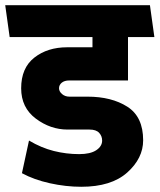

<svg xmlns="http://www.w3.org/2000/svg" viewBox="-31 -700 611 735"><path d="M272 -110Q315 -110 337.5 -125Q360 -140 360 -162Q360 -179 348.5 -191.5Q337 -204 312 -204H228Q162 -204 106 -246Q50 -288 50 -362Q50 -440 100.5 -479.5Q151 -519 226 -519H323V-558H6L-11 -680H543L560 -558H459V-392H234Q216 -392 205.5 -383.5Q195 -375 195 -362Q195 -350 206.5 -340Q218 -330 235 -330H304Q396 -330 456.5 -291.5Q517 -253 517 -163Q517 -94 456 -39.5Q395 15 280 15Q221 15 160 1.5Q99 -12 53 -37L80 -162Q127 -134 175 -122Q223 -110 272 -110Z"/></svg>

Font: Palanquin Dark Medium
Style: Regular
Weight: 500
Designer: Pria Ravichandran
Version: Version 1.001